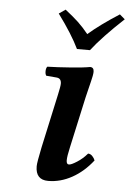

<svg xmlns="http://www.w3.org/2000/svg" viewBox="-50 -684 499 733"><g transform="rotate(5 200.0 -317.5)"><path d="M276.9 -318.8 233.9 -123Q226.1 -88.9 226.1 -73.2Q226.1 -58.1 235.8 -58.1Q244.6 -58.1 266.1 -71.8Q287.6 -85.4 305.2 -106Q314.5 -106 321.8 -98.1Q329.1 -90.3 332 -82Q297.4 -37.6 253.2 -13.2Q209 11.2 162.1 11.2Q113.8 11.2 113.8 -41Q113.8 -55.2 126 -113.8L170.9 -319.8Q178.2 -352.5 178.2 -362.8Q178.2 -383.3 160.2 -384.8L120.1 -388.2Q115.7 -394.5 116 -405.8Q116.2 -417 121.1 -422.9Q158.2 -423.8 210 -427.7Q261.7 -431.6 284.2 -436Q298.8 -436 298.8 -418.9Q298.8 -413.1 296.9 -402.6Q294.9 -392.1 292.2 -381.6Q289.6 -371.1 284.9 -351.8Q280.3 -332.5 276.9 -318.8ZM277.8 -500H228Q202.1 -554.2 147 -628.9L171.9 -646Q203.1 -621.6 222.4 -603.5Q241.7 -585.4 262.2 -560.1Q306.6 -599.1 379.9 -646L399.9 -628.9Q319.8 -554.2 277.8 -500Z"/></g></svg>

Font: Common Serif SemiBold
Style: Italic
Weight: 600
Italic angle: -12°
Designer: Philipp H. Poll, Khaled Hosny
Foundry: Stefan Peev, Context Ltd.
Version: Version 1.026